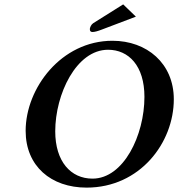

<svg xmlns="http://www.w3.org/2000/svg" viewBox="-20 -844 813 876"><path d="M542 -824 405 -738C396 -732 391 -720 390 -713V-710C390 -702 394 -698 402 -698C411 -698 424 -701 447 -710L600 -768ZM375 12C619 12 773 -193 773 -391C773 -555 650 -658 493 -658C260 -658 97 -442 97 -247C97 -86 213 12 375 12ZM473 -617C567 -617 639 -544 639 -402C639 -227 544 -29 402 -29C303 -29 232 -107 232 -245C232 -414 328 -617 473 -617Z"/></svg>

Font: Linux Libertine O
Style: Bold Italic
Weight: 700
Italic angle: -11.5°
Designer: Philipp H. Poll
Foundry: Philipp H. Poll
Version: Version 4.1.0